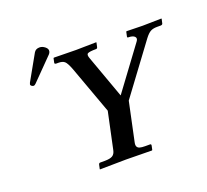

<svg xmlns="http://www.w3.org/2000/svg" viewBox="-124 -877 1113 1030"><g transform="rotate(-20 433.0 -362.0)"><path d="M197.3 -725.1Q213.4 -725.1 228.3 -713.1Q243.2 -701.2 240.2 -687Q238.3 -678.2 231.9 -671.9L111.8 -549.8Q104 -542 99.1 -542Q92.8 -542 86.9 -546.4Q81.1 -550.8 82 -556.2Q83.5 -562 85 -564.9L165.5 -708Q175.3 -725.1 197.3 -725.1ZM381.3 -71.8 425.8 -280.8 326.7 -553.2Q311.5 -593.3 299.6 -603Q287.6 -612.8 265.1 -612.8H253.4Q250.5 -612.8 248 -613.5Q245.6 -614.3 244.4 -616Q243.2 -617.7 243.7 -620.1L249 -645L251.5 -647Q365.2 -645 377.9 -645L492.7 -647L494.1 -645L488.8 -621.1Q487.3 -613.3 480.5 -612.8Q440.9 -612.8 431.4 -606.4Q421.9 -600.1 431.6 -576.2L519 -334L698.2 -576.2Q710 -591.3 700 -602.1Q689.9 -612.8 663.1 -612.8Q657.2 -612.8 658.7 -620.1L664.1 -645L666.5 -647Q745.1 -645 757.3 -645L864.7 -647L866.2 -645L860.8 -621.1Q859.4 -613.3 849.1 -612.8H828.1Q805.2 -612.8 790.8 -605Q776.4 -597.2 758.8 -574.2L550.3 -293L503.4 -71.8Q500 -56.2 504.2 -47.9Q508.3 -39.6 519 -36.4Q529.8 -33.2 549.8 -33.2H577.1Q585 -33.2 583 -23.9L578.1 -1L575.7 1Q466.8 -1 428.2 -1L278.8 1L278.3 -1L283.2 -23.9Q285.2 -32.7 292 -33.2H318.8Q349.1 -33.2 363 -41.7Q377 -50.3 381.3 -71.8Z"/></g></svg>

Font: Linux Libertine Slanted
Style: Semibold Slanted
Weight: 600
Designer: Philipp H. Poll
Foundry: Philipp H. Poll
Version: Version 5.1.1